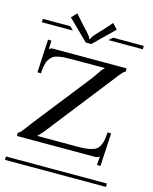

<svg xmlns="http://www.w3.org/2000/svg" viewBox="-125 -854 740 931"><g transform="rotate(15 244.5 -388.5)"><path d="M445.8 -581.1V-564Q440.4 -564 431.9 -554.9Q423.3 -545.9 403.3 -520Q399.9 -515.1 397.7 -512.5Q395.5 -509.8 391.8 -505.1Q388.2 -500.5 384.8 -496.1L167 -217.8Q127.9 -165.5 113.8 -155.8V-152.8H306.2Q336.9 -152.8 355 -154.5Q373 -156.2 390.1 -161.6Q407.2 -167 415.8 -178Q424.3 -189 429.9 -206.8Q435.5 -224.6 437 -252V-257.8L455.1 -256.8L445.8 -90.8L428.2 -91.8L431.2 -134.8H430.2Q425.3 -129.9 420.2 -128.4Q415 -127 402.8 -127H17.1V-144Q22.9 -144 30.8 -152.8Q38.6 -161.6 60.1 -190.4Q70.3 -203.6 76.2 -211.9L294.9 -490.2Q303.2 -501 312.7 -515.4Q322.3 -529.8 328.9 -538.6Q335.4 -547.4 341.8 -551.8V-555.2H184.1Q157.2 -555.2 141.4 -554.2Q125.5 -553.2 108.9 -549.8Q92.3 -546.4 83.5 -539.6Q74.7 -532.7 66.9 -521Q59.1 -509.3 55.7 -492.2Q52.2 -475.1 50.8 -450.2L33.2 -451.2L42 -617.2L59.1 -616.2L57.1 -573.2Q62 -578.1 66.7 -579.6Q71.3 -581.1 83 -581.1ZM-8.8 -17.1H498V0H-8.8ZM-8.8 -708H128.9L147 -690.9H-8.8ZM344.2 -708H498V-690.9H325.2ZM250 -650.9H222.2L121.1 -750L146 -776.9L183.1 -734.9Q187.5 -730 194.3 -722.7Q201.2 -715.3 204.8 -711.7Q208.5 -708 213.6 -702.4Q218.8 -696.8 221.4 -693.1Q224.1 -689.5 227.3 -685.3Q230.5 -681.2 231.9 -678Q233.4 -674.8 233.9 -671.9H237.8Q238.8 -675.8 241.2 -680.4Q243.7 -685.1 249.5 -692.1Q255.4 -699.2 259.5 -703.6Q263.7 -708 273.9 -718.8Q284.2 -729.5 289.1 -734.9L326.2 -776.9L351.1 -750Z"/></g></svg>

Font: FoglihtenFr02
Style: Regular
Weight: 500
Version: Version 0.68